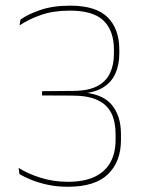

<svg xmlns="http://www.w3.org/2000/svg" viewBox="-20 -668 516 696"><path d="M226 9Q186 9 151.8 1.5Q117.5 -6 91.8 -16.8Q66 -27.5 50.5 -37L47.5 -59.5Q79 -39 126 -24Q173 -9 226 -9Q285.5 -9 323.8 -27.5Q362 -46 380.5 -80Q399 -114 399 -161V-181.5Q399 -227 383.5 -258Q368 -289 333.5 -305.2Q299 -321.5 242 -321.5L132.5 -322V-337.5L246 -338.5Q301 -339 333 -356Q365 -373 379 -403.2Q393 -433.5 393 -473V-488Q393 -556.5 355.5 -593Q318 -629.5 233.5 -629.5Q173.5 -629.5 128.5 -613.8Q83.5 -598 51 -576L54 -596.5Q79 -615.5 125.2 -631.5Q171.5 -647.5 234 -647.5Q328 -647.5 370.2 -605.2Q412.5 -563 412.5 -488V-473.5Q412.5 -433 398 -400.8Q383.5 -368.5 350.8 -349.2Q318 -330 264 -328.5L261 -330.5L263 -334Q346.5 -331.5 382.5 -291Q418.5 -250.5 418.5 -182V-160.5Q418.5 -82.5 371.8 -36.8Q325 9 226 9Z"/></svg>

Font: Anek Odia Medium Thin
Style: Regular
Weight: 250
Version: Version 1.003